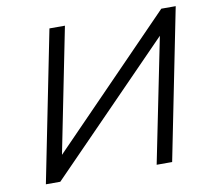

<svg xmlns="http://www.w3.org/2000/svg" viewBox="-78 -789 979 879"><g transform="rotate(-10 412.0 -350.0)"><path d="M66 0 206 -700H278L162 -120L726 -700H793L653 0H581L698 -579L133 0Z"/></g></svg>

Font: MOST Montserrat
Style: Italic
Weight: 400
Italic angle: -11.3°
Designer: Julieta Ulanovsky
Foundry: Julieta Ulanovsky
Version: Version 8.000;March 11, 2024;FontCreator 15.0.0.2926 64-bit